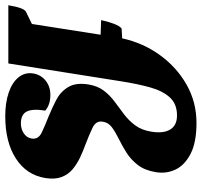

<svg xmlns="http://www.w3.org/2000/svg" viewBox="-40 -736 786 749"><g transform="rotate(90 353.5 -361.0)"><path d="M432 12Q379 12 339.5 -1.5Q300 -15 280 -40Q260 -65 265 -97Q270 -127 293 -145.5Q316 -164 349 -164Q387 -164 410 -144Q402 -95 413.5 -72Q425 -49 460 -49Q482 -49 499 -60.5Q516 -72 519 -91Q523 -117 496 -130Q469 -143 433 -157Q401 -170 369 -186.5Q337 -203 318.5 -233Q300 -263 308 -313Q314 -349 332.5 -373Q351 -397 375.5 -415Q400 -433 424.5 -451.5Q449 -470 467.5 -495Q486 -520 492 -557Q500 -604 484 -631Q468 -658 429 -658Q384 -658 358.5 -630Q333 -602 319.5 -553.5Q306 -505 296 -442L226 0H-1Q9 -62 25 -69L72 -92L114 -360L57 -362Q62 -387 71 -411Q80 -435 90 -442L128 -444Q146 -526 193.5 -591.5Q241 -657 309 -695.5Q377 -734 458 -734Q534 -734 578.5 -711Q623 -688 640 -652Q657 -616 650 -575Q643 -532 622 -505Q601 -478 574 -461Q547 -444 520.5 -431Q494 -418 475 -404Q456 -390 453 -367Q449 -342 477 -328.5Q505 -315 542 -301Q567 -292 592.5 -280Q618 -268 638.5 -251Q659 -234 669 -208Q679 -182 673 -144Q661 -71 597 -29.5Q533 12 432 12Z"/></g></svg>

Font: Petrona Black
Style: Italic
Weight: 900
Italic angle: -9°
Designer: Ringo R. Seeber
Foundry: Ringo R. Seeber
Version: Version 2.001; ttfautohint (v1.8.3)